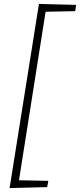

<svg xmlns="http://www.w3.org/2000/svg" viewBox="-20 -863 409 981"><path d="M29 98 179 -843 369 -838 364 -806 213 -803 77 58 227 61 221 93Z"/></svg>

Font: Bitter Thin Light
Style: Italic
Weight: 300
Italic angle: -9°
Version: Version 2.002